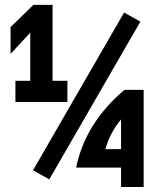

<svg xmlns="http://www.w3.org/2000/svg" viewBox="-20 -752 626 772"><path d="M466.8 0V-78.1H286.1Q322.8 -257.8 480.5 -390.6H557.6V0ZM479 -701.7 544.4 -665 178.2 -30.8 112.8 -67.4ZM114.3 -732.4H191.4V-427.2H251V-341.8H42V-427.2H101.6V-620.6L22.5 -535.2V-643.1ZM403.8 -152.3H466.8V-272Q422.4 -218.8 403.8 -152.3Z"/></svg>

Font: Consola Mono
Style: Bold
Weight: 700
Monospace: yes
Designer: Wojciech Kalinowski "wmk69" (wmk69@o2.pl)
Foundry: Wojciech Kalinowski "wmk69" (wmk69@o2.pl)
Version: Version 2.1.0